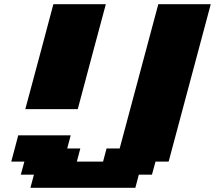

<svg xmlns="http://www.w3.org/2000/svg" viewBox="-20 -895 1024 915"><path d="M125 0H625L641.6 -62.5H704.1L721.2 -125H783.7L984.4 -875H734.4L550.3 -187.5H487.8L471.2 -125H346.2L362.8 -187.5H300.3L316.9 -250H66.9Q61.5 -229 50.3 -187.3Q39.1 -145.5 33.7 -125H96.2L79.1 -62.5H141.6ZM100.6 -375H350.6Q372.6 -458 417.2 -624.8Q461.9 -791.5 484.4 -875H234.4Q212.4 -791.5 167.7 -624.8Q123 -458 100.6 -375Z"/></svg>

Font: Faithful 32x
Style: BoldOblique
Weight: 400
Foundry: Faithful Resource Pack
Version: Version 1.0; January 27, 2023